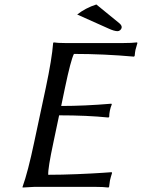

<svg xmlns="http://www.w3.org/2000/svg" viewBox="-20 -838 636 861"><path d="M412.1 -817.9 515.1 -733.9Q527.8 -723.1 525.4 -712.9Q523.9 -707 518.6 -702.6Q513.2 -698.2 507.3 -698.2Q492.2 -698.2 466.8 -710L326.2 -772.9Q363.3 -802.2 412.1 -817.9ZM219.7 -200.2Q194.3 -81.5 196.3 -54.2Q255.9 -54.2 326.9 -57.1Q397.9 -60.1 439.5 -63L481 -65.9L482.4 -62Q477.1 -45.9 473.1 -28.8Q473.1 -27.8 469.2 0L466.3 2.9Q442.9 0 407.2 0H133.8L81.5 2.9L81.1 0Q105.5 -67.9 133.3 -200.2L185.5 -444.8Q212.9 -574.2 218.3 -645L220.7 -647.9Q237.3 -645 271 -645H534.2Q570.3 -645 594.7 -647.9L596.2 -645Q588.4 -617.7 587.4 -613.8Q585.4 -604 584 -587.9L581.1 -584Q445.3 -596.2 311.5 -596.2Q297.4 -568.4 271.5 -444.8L254.4 -362.8Q359.4 -362.8 479.5 -373L481.4 -370.1Q475.6 -356.4 472.7 -341.8Q469.7 -326.7 469.7 -314L466.3 -311Q370.1 -320.8 245.1 -320.8Z"/></svg>

Font: Linux Biolinum O
Style: Italic
Weight: 400
Italic angle: -12°
Designer: Philipp H. Poll
Foundry: Philipp H. Poll
Version: Version 1.1.3